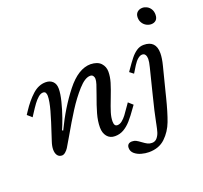

<svg xmlns="http://www.w3.org/2000/svg" viewBox="-136 -799 1189 1122"><g transform="rotate(-20 458.5 -238.0)"><path d="M237.3 -363.8Q237.3 -394 220.7 -409.9Q204.1 -425.8 177.2 -425.8Q132.8 -425.8 94.5 -390.9Q56.2 -356 22 -303.7L8.8 -283.7L36.6 -259.3L46.9 -275.4Q68.8 -309.6 83 -328.9Q97.2 -348.1 112.5 -361.3Q127.9 -374.5 142.6 -374.5Q154.3 -374.5 158.4 -366Q162.6 -357.4 162.6 -347.2Q162.6 -314.5 147 -258.3Q131.3 -202.1 104 -120.6L93.8 -89.4Q84.5 -61.5 84.5 -41Q84.5 -18.1 94.2 -4.4Q104 9.3 122.1 9.3Q132.8 9.3 143.8 0Q154.8 -9.3 162.6 -21.5Q168.5 -30.8 196.3 -78.6Q241.7 -158.2 279.8 -218Q317.9 -277.8 360.1 -325Q402.3 -372.1 434.6 -372.1Q446.8 -372.1 452.6 -363.8Q458.5 -355.5 458.5 -345.2Q458.5 -332 452.4 -312.5Q446.3 -293 432.1 -253.9Q410.6 -196.3 398.2 -152.1Q385.7 -107.9 385.7 -68.8Q385.7 -34.2 403.3 -12.5Q420.9 9.3 452.1 9.3Q481.9 9.3 506.3 -4.6Q530.8 -18.6 553 -43.5Q575.2 -68.4 605.5 -111.8L616.2 -126.5Q606.9 -135.7 588.9 -150.9L581.5 -140.1Q556.6 -103.5 543.7 -86.4Q530.8 -69.3 516.4 -57.9Q502 -46.4 486.8 -46.4Q466.8 -46.4 466.8 -76.7Q466.8 -101.1 475.8 -130.6Q484.9 -160.2 502.9 -206.1Q523.4 -258.3 533.7 -293Q543.9 -327.6 543.9 -358.4Q543.9 -389.6 523.7 -411.6Q503.4 -433.6 460.4 -435.1Q383.8 -435.1 310.1 -341.6Q236.3 -248 177.7 -125L171.9 -128.9Q183.6 -154.3 199 -198.2Q214.4 -242.2 225.8 -287.8Q237.3 -333.5 237.3 -363.8ZM916.5 -578.1Q916.5 -598.1 907.7 -612.3Q898.9 -626.5 885.3 -633.8Q871.6 -641.1 857.4 -641.1Q838.4 -641.1 825.4 -629.6Q812.5 -618.2 812.5 -596.7Q812.5 -577.6 821.8 -563Q831.1 -548.3 845.5 -540.8Q859.9 -533.2 874.5 -533.2Q893.1 -533.2 904.8 -544.2Q916.5 -555.2 916.5 -578.1ZM680.7 -295.9 707.5 -339.4Q721.2 -361.3 735.6 -373Q750 -384.8 762.7 -384.8Q775.9 -384.8 782 -374.5Q788.1 -364.3 788.1 -349.1Q788.1 -331.5 779.8 -299.3L747.1 -168.5L739.7 -138.7Q715.8 -44.9 704.1 15.6L702.1 25.9Q696.8 53.7 691.2 72.5Q685.5 91.3 673.3 105.7Q661.1 120.1 641.6 120.1Q626.5 120.1 614.5 114Q602.5 107.9 585.4 95.2Q569.8 83.5 558.6 77.6Q547.4 71.8 533.2 71.8Q518.6 71.8 510.5 79.3Q502.4 86.9 502.4 101.1Q502.4 123 519.3 137.5Q536.1 151.9 560.1 158.4Q584 165 606.4 165Q669.4 165 708.5 127.7Q747.6 90.3 767.6 37.4Q787.6 -15.6 809.1 -101.1L815.4 -126.5L855 -282.2Q866.2 -325.7 866.2 -356.4Q866.2 -435.1 790 -435.1Q766.1 -435.1 745.8 -421.4Q725.6 -407.7 708.3 -386Q690.9 -364.3 663.6 -324.7Q661.6 -321.3 656.7 -314.5Z"/></g></svg>

Font: Radley
Style: Italic
Weight: 400
Italic angle: -12°
Designer: Vernon Adams
Foundry: Vernon Adams
Version: Version 1.003; ttfautohint (v1.6)